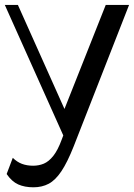

<svg xmlns="http://www.w3.org/2000/svg" viewBox="-20 -571 556 797"><path d="M118.6 206.5Q82.6 206.5 55.7 194.6Q28.8 182.6 7.6 151.3L33.1 84.1Q50.6 101.5 71.2 109.2Q91.8 116.9 117.7 116.9Q141.3 116.9 161.9 108.3Q182.4 99.7 201.1 76.3Q219.8 52.9 236 8.9L254.5 -40.3L233.2 -82.4L418.9 -550.5H515.8L285.9 36.5Q259.7 102.7 234.8 139.9Q209.9 177.1 182.1 191.8Q154.3 206.5 118.6 206.5ZM256.1 21.1 0 -550.5H54.3L273.7 -60.4Z"/></svg>

Font: Savate ExtraLight
Style: Regular
Weight: 200
Designer: Max Esnée
Foundry: Plomb Type
Version: Version 2.000